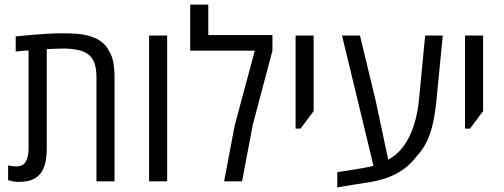

<svg xmlns="http://www.w3.org/2000/svg" viewBox="-20 -784 2180 830"><path d="M59.6 2.4Q49.8 2.4 38.6 0.5Q27.3 -1.5 15.1 -4.9V-68.8Q34.2 -64.5 49.8 -64.5Q78.6 -64.5 91.1 -85Q103.5 -105.5 103.5 -143.1V-565.9Q89.8 -565.4 75.7 -564Q61.5 -562.5 47.9 -561V-626.5Q82 -630.4 117.4 -633.3Q152.8 -636.2 186 -638.2Q219.2 -640.1 246.6 -640.1Q286.6 -640.1 313 -637.9Q339.4 -635.7 358.4 -630.6Q377.4 -625.5 395 -617.7Q415 -607.9 428.7 -594.7Q442.4 -581.5 452.1 -562Q464.8 -542 470 -513.9Q475.1 -485.8 475.1 -449.7V0H397V-448.7Q397 -506.8 376.2 -534.2Q355.5 -561.5 311.5 -568.8Q293 -573.2 263.7 -574.2Q250.5 -574.2 230 -573.7Q209.5 -573.2 182.1 -571.8V-143.1Q182.1 -117.2 179 -95.9Q175.8 -74.7 168.5 -57.6Q157.2 -29.3 134.8 -15.6Q120.1 -5.9 101.1 -1.7Q82 2.4 59.6 2.4Z M624.5 0V-630.4H702.6V0Z M948.7 0 994.6 -241.7 1081.5 -564.9H802.2V-764.2H880.4V-632.3H1157.7V-564.9L1072.8 -245.1L1026.4 0Z M1257.8 -228V-630.4H1335.9V-303.7L1279.3 -228Z M1438 25.9V-39.6L1544.4 -56.6Q1556.6 -59.1 1569.3 -61.5Q1582 -64 1594.7 -66.9L1458.5 -630.4H1536.1L1604.5 -346.7L1658.2 -93.8Q1699.2 -116.2 1726.6 -154.8Q1753.9 -193.4 1769.5 -243.4Q1785.2 -293.5 1791 -350.1L1817.9 -630.4H1894L1867.2 -355Q1862.3 -302.7 1853 -257.8Q1843.8 -212.9 1826.4 -175.3Q1809.1 -137.7 1779.8 -106.9Q1748 -64 1698.5 -36.1Q1648.9 -8.3 1581.1 2.9Q1543 8.8 1507.1 14.6Q1471.2 20.5 1438 25.9Z M1990.2 -228V-630.4H2068.4V-303.7L2011.7 -228Z"/></svg>

Font: Open Sans SemiCondensed
Style: Regular
Weight: 400
Width: 4
Designer: Monotype Design Team
Foundry: Monotype Imaging Inc.
Version: Version 3.000